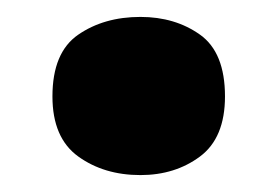

<svg xmlns="http://www.w3.org/2000/svg" viewBox="-20 -467 329 227"><path d="M42 -353Q42 -405 72.5 -426Q103 -447 146 -447Q187 -447 216.5 -426Q246 -405 246 -353Q246 -304 216.5 -282Q187 -260 146 -260Q103 -260 72.5 -282Q42 -304 42 -353Z"/></svg>

Font: Noto Sans Myanmar Black
Style: Regular
Weight: 900
Designer: Monotype Design Team
Foundry: Monotype Imaging Inc.
Version: Version 2.107; ttfautohint (v1.8.4.7-5d5b)